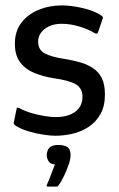

<svg xmlns="http://www.w3.org/2000/svg" viewBox="-20 -497 439 710"><path d="M41 -93Q42 -100 46.5 -99Q51 -98 56 -95Q72 -86 96 -79Q120 -72 144.5 -68Q169 -64 187 -64Q213 -64 235 -71.5Q257 -79 271 -96Q285 -113 285 -139Q285 -171 260 -185.5Q235 -200 177 -208Q140 -214 107.5 -227Q75 -240 55 -266Q35 -292 35 -335Q35 -382 59.5 -413.5Q84 -445 123.5 -461Q163 -477 208 -477Q244 -477 286.5 -467Q329 -457 354 -440Q360 -436 360.5 -433.5Q361 -431 359 -426L343 -379Q340 -369 329 -375Q309 -388 275 -398.5Q241 -409 208 -409Q170 -409 145.5 -390Q121 -371 121 -343Q121 -312 146.5 -299Q172 -286 219 -279Q250 -274 276.5 -266.5Q303 -259 324 -245Q345 -231 356.5 -208Q368 -185 368 -148Q368 -104 351.5 -75Q335 -46 308 -28Q281 -10 248.5 -2.5Q216 5 184 5Q168 5 140.5 1Q113 -3 85 -11.5Q57 -20 38 -32Q34 -35 32 -37.5Q30 -40 31 -44ZM241 76Q241 92 233.5 113Q226 134 216.5 154Q207 174 197 188Q194 193 190 193Q183 193 173.5 193Q164 193 156 193Q152 192 152 190.5Q152 189 155 182Q161 170 169 148Q177 126 183 111Q166 110 159.5 99Q153 88 153 77Q153 60 162.5 49.5Q172 39 196 39Q216 39 228.5 46.5Q241 54 241 76Z"/></svg>

Font: Glory Thin Medium
Style: Regular
Weight: 500
Version: Version 1.011